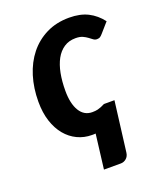

<svg xmlns="http://www.w3.org/2000/svg" viewBox="-125 -571 676 812"><g transform="rotate(-20 213.5 -165.0)"><path d="M389.6 -380.9Q383.8 -374 378.2 -370.1Q372.6 -366.2 363.3 -366.2Q354.5 -366.2 347.4 -371.6Q340.3 -377 331.5 -383.5Q322.8 -390.1 310.5 -395.8Q298.3 -401.4 278.8 -401.4Q248.5 -401.4 226.6 -386.7Q204.6 -372.1 190.4 -346.2Q176.3 -320.3 169.4 -284.7Q162.6 -249 162.6 -206.5Q162.6 -148.9 182.6 -116Q202.6 -83 239.3 -83Q253.9 -83 263.7 -85.4Q273.4 -87.9 280.3 -90.8Q287.1 -93.8 291.5 -96.2Q295.9 -98.6 298.8 -98.6H344.2L315.9 126.5Q314 143.1 303 152.6Q292 162.1 277.8 162.1H202.1L221.2 6.8Q216.8 7.3 212.6 7.3Q208.5 7.3 204.6 7.3Q169.9 7.3 139.6 -7.1Q109.4 -21.5 87.2 -48.3Q64.9 -75.2 52.2 -114Q39.6 -152.8 39.6 -202.1Q39.6 -263.2 55.9 -316.2Q72.3 -369.1 103.5 -408.2Q134.8 -447.3 179.9 -469.7Q225.1 -492.2 282.7 -492.2Q332.5 -492.2 367.2 -474.6Q401.9 -457 427.2 -423.8Z"/></g></svg>

Font: Carlito
Style: Bold Italic
Weight: 700
Italic angle: -7°
Designer: Lukasz Dziedzic
Foundry: tyPoland Lukasz Dziedzic
Version: Version 1.104